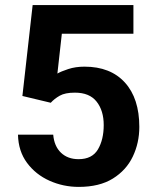

<svg xmlns="http://www.w3.org/2000/svg" viewBox="-20 -731 614 761"><path d="M181.2 -323.7 68.8 -350.6 109.4 -710.9H508.8V-597.2H225.1L207.5 -439.5Q221.7 -447.8 250.5 -457.3Q279.3 -466.8 314.9 -466.8Q418 -466.8 475.1 -403.8Q532.2 -340.8 532.2 -228Q532.2 -164.6 506.3 -110.4Q480.5 -56.2 427.2 -23.2Q374 9.8 292 9.8Q231 9.8 176.3 -14.6Q121.6 -39.1 87.2 -85.4Q52.7 -131.8 51.3 -197.3H190.9Q194.8 -151.4 221.7 -125.7Q248.5 -100.1 291.5 -100.1Q345.2 -100.1 368.2 -138.9Q391.1 -177.7 391.1 -235.4Q391.1 -292.5 363 -328.1Q335 -363.8 276.9 -363.8Q237.8 -363.8 216.6 -351.6Q195.3 -339.4 181.2 -323.7Z"/></svg>

Font: Vazirmatn RD
Style: Bold
Weight: 700
Designer: Saber Rastikerdar
Foundry: Saber Rastikerdar
Version: Version 32.102